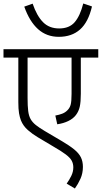

<svg xmlns="http://www.w3.org/2000/svg" viewBox="-20 -904 583 1100"><path d="M543 -574H443V-367Q443 -320 437 -293Q431 -266 415 -245Q399 -224 371 -210.5Q343 -197 308 -192L297 -242Q319 -246 336 -252.5Q353 -259 365 -271Q379 -284 384.5 -303Q390 -322 390 -366V-574H138V-342Q138 -297 141.5 -268.5Q145 -240 155.5 -221.5Q166 -203 185.5 -187.5Q205 -172 237 -153L332 -97Q378 -70 405 -48Q432 -26 443.5 -2.5Q455 21 455 52Q455 89 441 120Q427 151 409 176L362 148Q377 127 388.5 103.5Q400 80 400 55Q400 34 391 17Q382 0 357 -19Q332 -38 285 -65L196 -118Q167 -135 140 -158.5Q113 -182 100 -214Q93 -232 89 -255.5Q85 -279 85 -319V-574H0V-622H543ZM507 -867Q486 -777 438.5 -735Q391 -693 317 -693Q247 -693 198 -737Q149 -781 119 -866L167 -883Q191 -813 226.5 -777Q262 -741 319 -741Q377 -741 408 -777Q439 -813 457 -884Z"/></svg>

Font: Noto Sans Devanagari Light
Style: Regular
Weight: 300
Version: Version 2.003